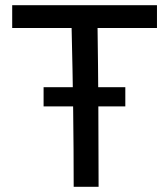

<svg xmlns="http://www.w3.org/2000/svg" viewBox="-20 -720 636 740"><path d="M585 -612H356Q360 -340 360 0H264Q264 -286 256 -612H27V-700H585ZM463 -310H148V-384H463Z"/></svg>

Font: Rilu
Style: Bold
Weight: 500
Designer: Alí Sinisterra
Foundry: Alí Sinisterra
Version: ""